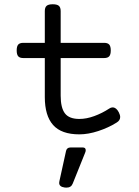

<svg xmlns="http://www.w3.org/2000/svg" viewBox="-20 -610 640 887"><path d="M535.2 -69.3Q535.2 -53.7 519 -43.9Q481 -20 434.1 -4.6Q387.2 10.7 346.7 10.7Q263.7 10.7 225.3 -32.5Q187 -75.7 187 -161.6V-341.8H87.9Q71.3 -341.8 64.2 -349.9Q57.1 -357.9 57.1 -377Q57.1 -396 64.2 -404.1Q71.3 -412.1 87.9 -412.1H187V-558.6Q187 -575.7 195.3 -583Q203.6 -590.3 223.6 -590.3Q243.7 -590.3 252 -583Q260.3 -575.7 260.3 -558.6V-412.1H460.9Q477.5 -412.1 484.6 -404.1Q491.7 -396 491.7 -377Q491.7 -357.9 484.6 -349.9Q477.5 -341.8 460.9 -341.8H260.3V-168Q260.3 -112.3 279.8 -86.4Q299.3 -60.5 346.7 -60.5Q379.4 -60.5 415.5 -73.7Q451.7 -86.9 485.4 -108.9Q492.2 -113.8 500.5 -113.8Q517.1 -113.8 528.8 -91.3Q535.2 -78.6 535.2 -69.3ZM376 84Q376 89.8 373 96.2L315.9 238.3Q308.6 256.8 287.1 256.8Q281.7 256.8 278.8 256.3Q253.4 252.9 253.4 234.9Q253.4 232.9 254.4 227.1L285.2 86.9Q289.1 71.3 305.7 71.3H362.3Q376 71.3 376 84Z"/></svg>

Font: Courier Prime Code
Style: Regular
Weight: 400
Designer: Alan Dague-Greene
Foundry: Quote-Unquote Apps
Version: Version 3.0318